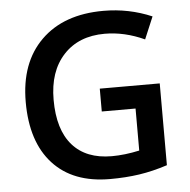

<svg xmlns="http://www.w3.org/2000/svg" viewBox="-52 -776 831 838"><g transform="rotate(-5 363.0 -357.0)"><path d="M386.2 -387.2H648.9V-28.8Q584.5 -7.8 525.1 1Q465.8 9.8 397 9.8Q234.9 9.8 147 -86.2Q59.1 -182.1 59.1 -356.9Q59.1 -529.3 158.2 -626.7Q257.3 -724.1 431.2 -724.1Q543 -724.1 643.1 -681.2L602.1 -584Q515.1 -624 428.2 -624Q314 -624 247.6 -552.2Q181.2 -480.5 181.2 -356Q181.2 -225.1 241 -157Q300.8 -88.9 413.1 -88.9Q469.7 -88.9 534.2 -103V-287.1H386.2Z"/></g></svg>

Font: f1_58959          
Style: Regular
Weight: 600
Foundry: Ascender Corporation
Version: Version 1.10